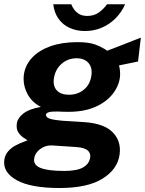

<svg xmlns="http://www.w3.org/2000/svg" viewBox="-41 -726 692 916"><path d="M243.5 171Q105.5 171 38.5 133.5Q-28.5 96 -20.5 36.5Q-16.5 11.5 -1.2 -5.2Q14 -22 33.5 -32.2Q53 -42.5 69.2 -48.2Q85.5 -54 90.5 -56.5Q84.5 -60.5 70.8 -69.5Q57 -78.5 46.2 -95Q35.5 -111.5 39.5 -138Q43 -162.5 70.2 -184.2Q97.5 -206 154 -216Q109 -239 88 -281.8Q67 -324.5 73 -370.5Q79.5 -416.5 112.8 -451.5Q146 -486.5 201 -505.8Q256 -525 328.5 -525Q383 -525 414.8 -513Q446.5 -501 470.5 -484Q484 -489 504 -496.8Q524 -504.5 547 -513.5Q570 -522.5 592 -531.2Q614 -540 631 -546.5L617.5 -432.5L527 -414Q534.5 -383.5 531 -356Q525 -313 494.8 -275.5Q464.5 -238 411.8 -215.2Q359 -192.5 284.5 -192.5Q273 -192.5 257.2 -193Q241.5 -193.5 234.5 -194Q204.5 -194.5 191.5 -190.5Q178.5 -186.5 178 -177.5Q179.5 -164.5 199.5 -158.8Q219.5 -153 256 -150Q274 -148.5 301.5 -147.2Q329 -146 359.5 -143.5Q454.5 -137.5 496.5 -95Q538.5 -52.5 529.5 11.5Q520 81.5 448.2 126.2Q376.5 171 243.5 171ZM266 89.5Q327 89.5 356.2 72.2Q385.5 55 389.5 24Q392 3 375.8 -9.5Q359.5 -22 323 -24.5L209.5 -32Q186.5 -33.5 167.5 -24.8Q148.5 -16 136.2 -1.2Q124 13.5 122 31.5Q117.5 61 152.5 75.2Q187.5 89.5 266 89.5ZM288 -274Q330 -274 359.8 -298.8Q389.5 -323.5 395 -366Q400.5 -403.5 381 -425.8Q361.5 -448 324.5 -448Q282.5 -448 252.2 -421Q222 -394 216 -351Q211 -315.5 230 -294.8Q249 -274 288 -274ZM364.5 -578Q324 -578 291.5 -592.8Q259 -607.5 238.5 -636Q218 -664.5 213 -705.5H299Q304.5 -691.5 314 -679Q323.5 -666.5 338.2 -658.2Q353 -650 375.5 -650Q408 -650 431 -666.8Q454 -683.5 469.5 -705.5H556Q538.5 -666.5 509.5 -637.8Q480.5 -609 443.5 -593.5Q406.5 -578 364.5 -578Z"/></svg>

Font: Public Sans Thin
Style: Bold Italic
Weight: 700
Italic angle: -8°
Version: Version 2.001